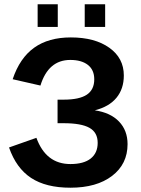

<svg xmlns="http://www.w3.org/2000/svg" viewBox="-20 -874 666 904"><path d="M311.5 9.8Q196.3 9.8 126.2 -36.4Q56.2 -82.5 22.5 -179.7L151.4 -225.1Q196.3 -101.6 311.5 -101.6Q374.5 -101.6 407.2 -127.7Q439.9 -153.8 439.9 -201.2Q439.9 -250.5 401.1 -272.2Q362.3 -293.9 279.8 -293.9H251V-404.8H279.8Q353.5 -404.8 388.7 -428.2Q423.8 -451.7 423.8 -500.5Q423.8 -544.9 393.8 -568.4Q363.8 -591.8 311 -591.8Q207.5 -591.8 170.4 -471.2L39.6 -501Q73.2 -601.1 140.9 -649.4Q208.5 -697.8 313.5 -697.8Q426.3 -697.8 494.6 -649.2Q563 -600.6 563 -518.6Q563 -455.6 528.3 -413.6Q493.7 -371.6 426.3 -354.5Q500 -343.8 540.3 -301.8Q580.6 -259.8 580.6 -195.3Q580.6 -101.6 507.8 -45.9Q435.1 9.8 311.5 9.8ZM378.9 -747.1V-854H475.1V-747.1ZM157.2 -747.1V-854H252V-747.1Z"/></svg>

Font: Liberation Sans
Style: Bold
Weight: 700
Designer: Steve Matteson
Foundry: Ascender Corporation
Version: Version 2.1.5